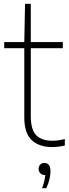

<svg xmlns="http://www.w3.org/2000/svg" viewBox="-20 -760 362 1004"><path d="M252.5 9Q184.5 9 145.8 -27.2Q107 -63.5 107 -147V-508H2V-540H107L111 -740H141V-540H308.5V-508H141V-153Q141 -81 169.8 -52.5Q198.5 -24 254.5 -24Q283 -24 319 -33V1Q285 9 252.5 9ZM200 224Q208 203 211.8 186.2Q215.5 169.5 216.5 155H213Q199.5 155 190.8 146Q182 137 182 123Q182 109.5 190.2 100.8Q198.5 92 211 92Q244 92 244 135Q244 153 238.8 176.8Q233.5 200.5 222 224Z"/></svg>

Font: Encode Sans SemiCondensed SemiCondensed Thin
Style: Regular
Weight: 100
Width: 4
Designer: Multiple Designers
Foundry: Impallari Type
Version: Version 3.000; ttfautohint (v1.8.3) -l 8 -r 50 -G 200 -x 14 